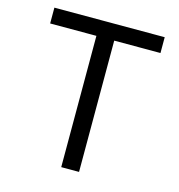

<svg xmlns="http://www.w3.org/2000/svg" viewBox="-108 -822 857 917"><g transform="rotate(15 321.0 -363.5)"><path d="M48.3 -649.1V-727.3H593.8V-649.1H365.1V0H277V-649.1Z"/></g></svg>

Font: InterMG
Style: Regular
Weight: 400
Designer: Rasmus Andersson
Foundry: rsms
Version: Version 3.019;December 26, 2023;FontCreator 15.0.0.2955 64-b